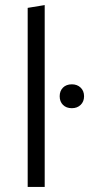

<svg xmlns="http://www.w3.org/2000/svg" viewBox="-20 -736 351 756"><path d="M89 -705 156 -716V0H89ZM263 -404Q284 -404 297.5 -391Q311 -378 311 -357Q311 -336 297.5 -323Q284 -310 263 -310Q241 -310 228 -323Q215 -336 215 -357Q215 -378 228 -391Q241 -404 263 -404Z"/></svg>

Font: QiushuiShotai Bright
Style: Regular
Weight: 400
Designer: Christian Thalmann (Catharsis Fonts)
Version: Version 1.250;